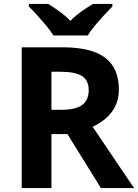

<svg xmlns="http://www.w3.org/2000/svg" viewBox="-20 -954 700 974"><path d="M298 -714Q444 -714 513.5 -661Q583 -608 583 -500Q583 -451 564.5 -414.5Q546 -378 515.5 -352.5Q485 -327 450 -311L660 0H492L322 -274H241V0H90V-714ZM287 -590H241V-397H290Q365 -397 397.5 -422Q430 -447 430 -496Q430 -547 395.5 -568.5Q361 -590 287 -590ZM251 -774Q237 -797 214.5 -824Q192 -851 168.5 -877Q145 -903 126 -921V-934H225Q251 -918 281 -896.5Q311 -875 337 -848Q363 -875 394 -896.5Q425 -918 451 -934H550V-921Q532 -903 508 -877Q484 -851 461.5 -824Q439 -797 425 -774Z"/></svg>

Font: Noto Sans Bamum
Style: Regular
Weight: 400
Designer: Monotype Design Team
Foundry: Monotype Imaging Inc.
Version: Version 2.001